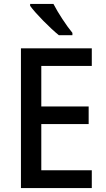

<svg xmlns="http://www.w3.org/2000/svg" viewBox="-20 -1054 544 981"><path d="M253 -1034H134V-1024C161 -986 237 -909 281 -874H350V-886C320 -922 276 -989 253 -1034ZM449 -93V-184H191V-420H433V-510H191V-717H449V-807H87V-93Z"/></svg>

Font: Noto Sans Kannada UI SemiCondensed Medium
Style: Regular
Weight: 500
Width: 4
Designer: Jelle Bosma - Monotype Design Team
Foundry: Monotype Imaging Inc.
Version: Version 2.005